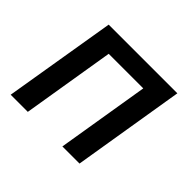

<svg xmlns="http://www.w3.org/2000/svg" viewBox="-128 -693 856 856"><g transform="rotate(45 300.0 -265.0)"><path d="M27 0 115 -530H548L461 0H353L425 -438H207L135 0Z"/></g></svg>

Font: Iosevka Curly SmBdExObl
Style: Regular
Weight: 600
Width: 7
Italic angle: -9°
Monospace: yes
Designer: Belleve Invis
Foundry: Belleve Invis
Version: Version 11.1.0; ttfautohint (v1.8.3)